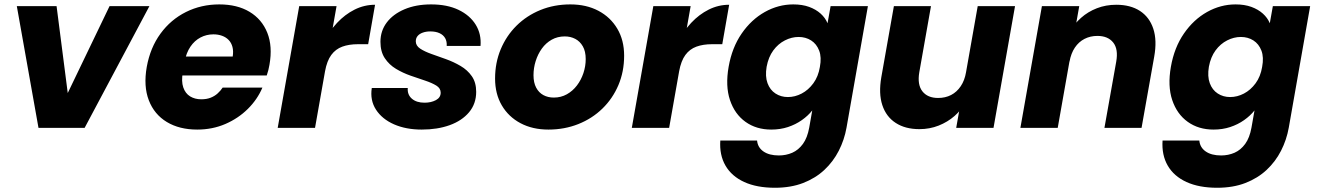

<svg xmlns="http://www.w3.org/2000/svg" viewBox="-20 -586 6039 880"><path d="M57.1 -557.9H239.3L290.5 -159.6L482.1 -557.9H664.8L367.9 0H156.4Z M795.4 -240.2 811.4 -326.9H1046.6Q1050.5 -351.9 1045.4 -371Q1040.3 -390.1 1028 -402.8Q1015.8 -415.5 997.8 -422Q979.7 -428.6 958.2 -428.6Q926.3 -428.6 898.9 -414.2Q871.5 -399.8 852.7 -372Q833.9 -344.3 826 -303.5L817.9 -254.7Q810.5 -213.2 820 -185.4Q829.5 -157.6 851.4 -144.2Q873.3 -130.9 902.5 -130.9Q927 -130.9 945.5 -138.2Q964.1 -145.5 977.7 -158Q991.4 -170.5 1000.6 -184.6H1182.8Q1159.8 -130.3 1115.9 -86.8Q1072 -43.3 1012.8 -17.7Q953.5 7.9 883.9 7.9Q802.3 7.9 744.7 -26.8Q687.1 -61.5 662.1 -126.3Q637.1 -191.1 652.6 -279.2Q668.6 -367.8 715.7 -432Q762.7 -496.3 832.6 -531.1Q902.4 -565.8 985 -565.8Q1067.2 -565.8 1123.8 -531.8Q1180.4 -497.8 1205.2 -435.7Q1230 -373.6 1215 -288.9Q1213 -277.5 1210 -265Q1207 -252.6 1202.6 -240.2Z M1469.6 -258.8 1430.3 -290.5Q1439.8 -343.9 1464.2 -393.2Q1488.7 -442.4 1524.7 -481Q1560.7 -519.6 1605.1 -541.9Q1649.5 -564.2 1699 -564.2L1667.4 -383.4H1620.5Q1579.5 -383.4 1548.9 -372.2Q1518.3 -361.1 1498.4 -334.2Q1478.5 -307.3 1469.6 -258.8ZM1252.8 0 1351.4 -557.9H1522.5L1423.9 0Z M1912.9 7.9Q1840.9 7.9 1786 -16.1Q1731.2 -40.2 1703.3 -83.4Q1675.4 -126.5 1684 -182.7H1848.9Q1846.5 -152.1 1867.7 -133.7Q1888.9 -115.3 1925.7 -115.3Q1955.9 -115.3 1977.9 -127.1Q1999.8 -138.9 1999.8 -161.2Q1999.8 -181.5 1979.8 -193.8Q1959.8 -206.1 1928.5 -216.5Q1897.3 -226.9 1861.7 -239.3Q1826.2 -251.7 1794.9 -270.5Q1763.7 -289.2 1743.7 -319.2Q1723.7 -349.2 1723.7 -394.3Q1723.7 -444.4 1752.5 -482.7Q1781.3 -521.1 1834 -543.5Q1886.7 -565.8 1955.9 -565.8Q2029.5 -565.8 2081.5 -540.9Q2133.5 -516 2160.2 -473.1Q2186.8 -430.2 2182.4 -375.6H2027.4Q2028.8 -395.8 2020.5 -410.8Q2012.1 -425.8 1994.6 -433.9Q1977.2 -442 1952.1 -442Q1933.1 -442 1918 -436.6Q1902.8 -431.3 1894.3 -421.3Q1885.7 -411.3 1885.7 -396.7Q1885.7 -376.5 1905.7 -363.2Q1925.8 -349.9 1957.3 -338.7Q1988.8 -327.6 2024.1 -314.9Q2059.4 -302.2 2090.9 -283.7Q2122.5 -265.3 2142.5 -236.7Q2162.5 -208.2 2162.5 -165.2Q2162.5 -110.5 2129.9 -71.5Q2097.2 -32.6 2041 -12.3Q1984.7 7.9 1912.9 7.9Z M2493.6 7.9Q2420.9 7.9 2365.8 -21.3Q2310.7 -50.5 2279.9 -103.1Q2249.1 -155.6 2249.1 -226.2Q2249.1 -298.3 2274.9 -360.1Q2300.7 -421.9 2347.2 -468.1Q2393.8 -514.3 2456.9 -540.1Q2520.1 -565.8 2594.2 -565.8Q2667.3 -565.8 2722.6 -536.6Q2778 -507.3 2809.3 -454.5Q2840.6 -401.8 2840.6 -330.7Q2840.6 -257.6 2814.3 -195.8Q2788 -134 2741 -88.3Q2693.9 -42.5 2630.6 -17.3Q2567.2 7.9 2493.6 7.9ZM2518.2 -138.8Q2551.1 -138.8 2578 -153.8Q2604.9 -168.9 2624.2 -194.2Q2643.5 -219.5 2654 -251Q2664.5 -282.5 2664.5 -315.2Q2664.5 -350.6 2651.3 -373.6Q2638.1 -396.6 2616.6 -407.8Q2595.1 -419.1 2568.7 -419.1Q2535.3 -419.1 2508.6 -404.1Q2481.9 -389 2463.5 -363.4Q2445.2 -337.9 2435.2 -306.2Q2425.2 -274.5 2425.2 -241.2Q2425.2 -207.4 2437.4 -184.3Q2449.6 -161.3 2470.7 -150Q2491.7 -138.8 2518.2 -138.8Z M3092.6 -258.8 3053.3 -290.5Q3062.8 -343.9 3087.2 -393.2Q3111.7 -442.4 3147.7 -481Q3183.7 -519.6 3228.1 -541.9Q3272.5 -564.2 3322 -564.2L3290.4 -383.4H3243.5Q3202.5 -383.4 3171.9 -372.2Q3141.3 -361.1 3121.4 -334.2Q3101.5 -307.3 3092.6 -258.8ZM2875.8 0 2974.4 -557.9H3145.5L3046.9 0Z M3615.9 -565.8Q3657.2 -565.8 3688.5 -554.4Q3719.8 -542.9 3741.1 -523.7Q3762.5 -504.5 3772.9 -479.5L3786.9 -557.9H3957.9L3859.9 -1Q3849.9 55 3824.5 104.8Q3799 154.7 3758.3 192.8Q3717.5 230.9 3660.8 252.8Q3604.2 274.6 3531.8 274.6Q3448.7 274.6 3391 248.2Q3333.4 221.8 3305.1 173Q3276.9 124.3 3281.4 58H3449.9Q3452.8 89.9 3479.2 108.2Q3505.5 126.5 3549.8 126.5Q3582.7 126.5 3611.2 114.1Q3639.6 101.6 3660.1 73.6Q3680.5 45.5 3688.9 -1L3702.8 -79.8Q3683.4 -55.3 3655 -35.4Q3626.7 -15.4 3591.4 -3.7Q3556.1 7.9 3514.8 7.9Q3446.5 7.9 3396.9 -27.5Q3347.4 -62.9 3325.7 -127.4Q3304.1 -191.9 3319.6 -280.1Q3335.1 -368.3 3379.3 -432.3Q3423.4 -496.3 3485.5 -531.1Q3547.6 -565.8 3615.9 -565.8ZM3737.8 -279.2Q3746.2 -323.4 3734.5 -354Q3722.7 -384.7 3697.7 -400.7Q3672.7 -416.6 3640.3 -416.6Q3608.3 -416.6 3577.5 -400.9Q3546.6 -385.2 3524.3 -355Q3502 -324.8 3493.7 -280.1Q3486.3 -235.9 3497.8 -204.8Q3509.3 -173.6 3534.3 -157.4Q3559.2 -141.2 3591.2 -141.2Q3623.6 -141.2 3654.3 -157.2Q3684.9 -173.2 3707.7 -204.1Q3730.5 -235 3737.8 -279.2Z M4632.2 -557.9 4533.6 0H4362.6L4461.2 -557.9ZM4247 -557.9 4193.5 -255.1Q4183.7 -198.1 4207.6 -167.5Q4231.5 -137 4279.7 -137Q4312.7 -137 4339 -150.5Q4365.4 -164.1 4383.3 -190.7Q4401.3 -217.2 4407.7 -255.1L4404.2 -116.3Q4386.6 -82.1 4355 -54.4Q4323.3 -26.7 4282.2 -10.4Q4241 5.9 4193.8 5.9Q4129.3 5.9 4085.5 -22.5Q4041.6 -50.8 4024 -104.1Q4006.4 -157.4 4019.4 -232.3L4077 -557.9Z M4656.8 0 4755.4 -557.9H4926.5L4827.9 0ZM5042 0 5096 -303.2Q5106.3 -360.8 5082.2 -391.1Q5058.1 -421.4 5009.8 -421.4Q4977.3 -421.4 4950.7 -407.8Q4924.2 -394.2 4906.5 -367.9Q4888.7 -341.6 4881.9 -303.2L4884.4 -442Q4903.4 -476.3 4934.8 -504.2Q4966.2 -532.2 5007.4 -548.2Q5048.5 -564.2 5096.2 -564.2Q5161.2 -564.2 5204.8 -535.9Q5248.4 -507.5 5266 -454.2Q5283.6 -400.9 5270.1 -326.1L5212.1 0Z M5642.9 -565.8Q5684.2 -565.8 5715.5 -554.4Q5746.8 -542.9 5768.1 -523.7Q5789.5 -504.5 5799.9 -479.5L5813.9 -557.9H5984.9L5886.9 -1Q5876.9 55 5851.5 104.8Q5826 154.7 5785.3 192.8Q5744.5 230.9 5687.8 252.8Q5631.2 274.6 5558.8 274.6Q5475.7 274.6 5418 248.2Q5360.4 221.8 5332.1 173Q5303.9 124.3 5308.4 58H5476.9Q5479.8 89.9 5506.2 108.2Q5532.5 126.5 5576.8 126.5Q5609.7 126.5 5638.2 114.1Q5666.6 101.6 5687.1 73.6Q5707.5 45.5 5715.9 -1L5729.8 -79.8Q5710.4 -55.3 5682 -35.4Q5653.7 -15.4 5618.4 -3.7Q5583.1 7.9 5541.8 7.9Q5473.5 7.9 5423.9 -27.5Q5374.4 -62.9 5352.7 -127.4Q5331.1 -191.9 5346.6 -280.1Q5362.1 -368.3 5406.3 -432.3Q5450.4 -496.3 5512.5 -531.1Q5574.6 -565.8 5642.9 -565.8ZM5764.8 -279.2Q5773.2 -323.4 5761.5 -354Q5749.7 -384.7 5724.7 -400.7Q5699.7 -416.6 5667.3 -416.6Q5635.3 -416.6 5604.5 -400.9Q5573.6 -385.2 5551.3 -355Q5529 -324.8 5520.7 -280.1Q5513.3 -235.9 5524.8 -204.8Q5536.3 -173.6 5561.3 -157.4Q5586.2 -141.2 5618.2 -141.2Q5650.6 -141.2 5681.3 -157.2Q5711.9 -173.2 5734.7 -204.1Q5757.5 -235 5764.8 -279.2Z"/></svg>

Font: Poppins Variable
Style: Italic
Weight: 100
Italic angle: -10°
Designer: Jonny Pinhorn
Foundry: Indian Type Foundry
Version: Version 6.000